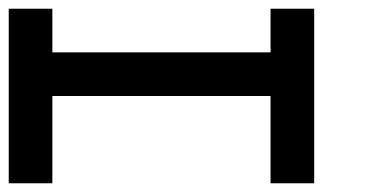

<svg xmlns="http://www.w3.org/2000/svg" viewBox="-20 -420 840 440"><path d="M600 -400V-300H100V-400H0V0H100V-200H600V0H700V-400Z"/></svg>

Font: Broadcast
Style: Regular
Weight: 400
Designer: Mıchael Chrıstophersson
Foundry: Aeriform
Version: Version 1.000;PS 001.000;hotconv 1.0.88;makeotf.lib2.5.64775